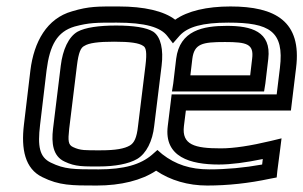

<svg xmlns="http://www.w3.org/2000/svg" viewBox="-20 -539 938 594"><path d="M693 -519C620 -519 560 -505 522 -478C487 -505 426 -519 347 -519C284 -519 256 -520 203 -504C125 -482 85 -410 74 -321L54 -153C45 -78 57 -17 111 9C163 35 202 35 279 35C354 35 418 19 463 -11C507 19 562 35 621 35C684 35 750 28 815 14L836 10L838 -10L847 -79L851 -111L818 -103C755 -88 704 -80 663 -80C582 -80 542 -91 549 -149L555 -197H855H880L883 -222L896 -329C914 -473 832 -519 693 -519ZM687 -469C813 -469 860 -443 846 -329L836 -247H536H511L508 -222L499 -149C487 -53 569 -30 657 -30C694 -30 740 -36 793 -47L791 -30C735 -20 681 -15 627 -15C569 -15 523 -30 482 -62L467 -75L450 -60C415 -30 364 -15 285 -15C208 -15 180 -15 137 -36C102 -53 96 -86 104 -153L124 -321C134 -400 157 -441 211 -457C256 -469 277 -469 341 -469C429 -469 477 -455 498 -427L515 -405L536 -429C561 -456 606 -469 687 -469ZM407 -149C403 -112 395 -97 382 -89C365 -79 338 -74 292 -74C244 -74 229 -73 206 -84C191 -91 190 -103 194 -140L218 -336C223 -377 230 -392 241 -397C255 -406 284 -410 333 -410C383 -410 410 -406 423 -397C432 -392 435 -377 430 -336L407 -149ZM457 -149 480 -336C486 -385 478 -425 454 -441C433 -454 393 -460 339 -460C286 -460 244 -454 220 -441C192 -425 174 -385 168 -336L144 -140C139 -97 143 -56 180 -39C213 -23 239 -24 286 -24C336 -24 378 -32 404 -47C433 -64 452 -103 457 -149ZM676 -409C744 -409 766 -403 760 -357L754 -306H569L575 -357C581 -404 606 -409 676 -409ZM682 -459C608 -459 536 -445 525 -357L516 -281L512 -256H537H772H797L801 -281L810 -357C820 -442 757 -459 682 -459Z"/></svg>

Font: Gamestation Text Outline
Style: Italic
Weight: 400
Designer: Jonas Hecksher
Foundry: Jonas Hecksher, Playtypeª, e-types AS
Version: Version 1.003